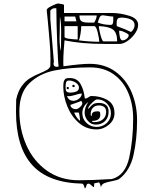

<svg xmlns="http://www.w3.org/2000/svg" viewBox="-20 -940 867 1080"><path d="M71 -380Q81 -427 102.5 -456Q124 -485 148.5 -500Q173 -515 207 -529Q231 -539 244.5 -547Q258 -555 263 -567L264 -607L263 -647Q263 -662 255.5 -749.5Q248 -837 243 -880V-884Q243 -893 270.5 -906.5Q298 -920 306 -920H310Q319 -919 328 -917Q337 -915 340 -913V-867H610Q655 -867 706 -851.5Q757 -836 757 -800Q757 -778 741 -754Q725 -730 701.5 -712.5Q678 -695 657 -693H567Q438 -693 343 -713Q342 -703 339 -664Q336 -625 336 -587L337 -567Q435 -581 484 -581Q569 -581 629.5 -537Q690 -493 720.5 -420.5Q751 -348 751 -264Q751 -157 731 -68Q711 21 650 67Q641 73 610 79Q582 84 566.5 90.5Q551 97 548 113Q547 109 543.5 97.5Q540 86 535 86Q532 86 523.5 88.5Q515 91 510 91L509 112Q503 112 494 102.5Q485 93 479 93Q472 93 469.5 96Q467 99 465 108Q463 117 457 120Q451 95 443 93Q252 89 161 -12Q70 -113 70 -311ZM281 -582Q281 -564 300 -564Q302 -564 305 -565Q308 -566 310 -567Q307 -575 302 -693.5Q297 -812 297 -893Q294 -894 290 -894Q272 -894 263 -880V-833L283 -593Q281 -585 281 -582ZM602 -800Q611 -800 614 -806.5Q617 -813 617 -825V-833V-847Q604 -847 584 -850.5Q564 -854 559 -854Q546 -854 540.5 -843Q535 -832 530 -813Q563 -800 602 -800ZM476 -813H493H510Q524 -837 524 -853H427Q427 -828 438.5 -820.5Q450 -813 476 -813ZM315 -722Q315 -680 323 -653L324 -763Q324 -816 317 -847L316 -770ZM343 -820H410L403 -847H343ZM717 -760Q737 -777 737 -799Q737 -822 714 -831.5Q691 -841 663 -841Q646 -841 641 -833Q636 -825 636 -811V-803Q636 -796 637 -793Q690 -774 717 -760ZM343 -733Q343 -725 372 -721.5Q401 -718 417 -718V-793H343ZM538 -705Q538 -723 529.5 -758Q521 -793 510 -793H437Q437 -772 432 -744.5Q427 -717 423 -713Q484 -705 538 -705ZM563 -707H639Q639 -756 615.5 -773.5Q592 -791 537 -793Q536 -791 536 -787Q537 -780 541 -761Q545 -742 551 -724.5Q557 -707 563 -707ZM669 -713Q681 -713 692.5 -722Q704 -731 704 -743Q704 -748 684 -757.5Q664 -767 657 -767H650Q650 -753 654 -733Q658 -713 669 -713ZM424 74Q499 74 610 67Q685 46 707 -54Q729 -154 729 -274Q729 -352 701.5 -417.5Q674 -483 619.5 -522Q565 -561 486 -561Q372 -561 286.5 -543.5Q201 -526 145 -471.5Q89 -417 89 -314Q89 -212 128.5 -123Q168 -34 244 20Q320 74 424 74ZM372 -501Q414 -501 433 -467.5Q452 -434 457 -387Q459 -386 463 -386Q468 -386 477.5 -393Q487 -400 493 -400Q546 -400 585 -377Q624 -354 624 -303Q624 -265 592.5 -238.5Q561 -212 523 -212Q466 -212 423.5 -249Q381 -286 358.5 -342Q336 -398 336 -453Q336 -476 340.5 -486Q345 -496 352 -498.5Q359 -501 372 -501ZM349 -443Q349 -431 354.5 -425Q360 -419 377 -419Q394 -419 409 -425Q424 -431 424 -447Q424 -464 405.5 -475.5Q387 -487 369 -487Q356 -487 352.5 -478.5Q349 -470 349 -455ZM400 -454Q400 -452 399 -451Q397 -450 394 -450L388 -451L387 -458Q387 -461 388 -462Q389 -463 391 -463L399 -462ZM363 -438Q362 -438 356 -440L355 -444Q355 -448 356 -450L360 -451L366 -450L367 -443Q367 -440 366 -439ZM393 -373Q410 -373 425 -385.5Q440 -398 440 -414Q427 -414 403 -406Q399 -405 388 -402Q377 -399 367 -399Q360 -399 357 -400Q366 -373 393 -373ZM523 -226Q557 -226 580.5 -248Q604 -270 604 -303Q604 -335 581.5 -358Q559 -381 526 -381Q517 -381 496.5 -360.5Q476 -340 476 -330Q476 -328 477 -327Q493 -347 504 -354Q515 -361 537 -361Q562 -361 576.5 -349Q591 -337 591 -312Q591 -279 571 -259Q551 -239 518 -239Q493 -239 474.5 -260Q456 -281 456 -307Q456 -322 462 -338Q468 -354 477 -367Q443 -341 443 -304Q443 -271 466.5 -248.5Q490 -226 523 -226ZM407 -326Q417 -326 430 -337.5Q443 -349 443 -360Q443 -363 440.5 -367Q438 -371 437 -373Q429 -368 404.5 -360Q380 -352 376 -350Q376 -339 385.5 -332.5Q395 -326 407 -326ZM510 -253Q540 -253 558.5 -268.5Q577 -284 577 -311Q577 -329 566 -338Q555 -347 537 -347Q515 -347 502.5 -333.5Q490 -320 490 -297Q490 -288 497 -287L496 -292Q496 -314 530 -314Q539 -314 541.5 -309.5Q544 -305 544 -297V-293Q544 -260 497 -260Q498 -253 510 -253ZM430 -260V-267Q429 -278 427 -290.5Q425 -303 423 -307H397Q410 -276 430 -260Z"/></svg>

Font: Krikikrak Dingbats
Style: Regular
Weight: 400
Designer: Jenny du Carrois
Foundry: bBox Type GmbH
Version: Version 1.001